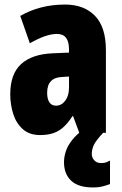

<svg xmlns="http://www.w3.org/2000/svg" viewBox="-20 -583 534 843"><path d="M266 -563Q349 -563 397 -513.5Q445 -464 445 -363V0H328L301 -73H298Q280 -45 260.5 -26.5Q241 -8 216 1Q191 10 156 10Q109 10 80 -16Q51 -42 38 -83Q25 -124 25 -169Q25 -258 72.5 -301.5Q120 -345 211 -349L283 -352V-366Q283 -400 270 -417Q257 -434 230 -434Q206 -434 177 -424Q148 -414 111 -393L69 -513Q110 -537 159.5 -550Q209 -563 266 -563ZM253 -245Q220 -244 203.5 -226.5Q187 -209 187 -176Q187 -148 197 -133.5Q207 -119 226 -119Q250 -119 266.5 -141Q283 -163 283 -198V-247ZM383 93Q383 109 394 121Q405 133 424 133Q438 133 447 129.5Q456 126 463 122V225Q451 230 432 235Q413 240 388 240Q324 240 292.5 210.5Q261 181 261 129Q261 106 269 81.5Q277 57 296.5 32Q316 7 350 -17L433 0Q402 33 392.5 52.5Q383 72 383 93Z"/></svg>

Font: Noto Sans Khmer ExtraCondensed Black
Style: Regular
Weight: 900
Width: 2
Designer: Danh Hong and the Monotype Design Team
Foundry: Monotype Imaging Inc.
Version: Version 2.004